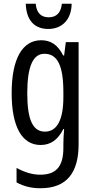

<svg xmlns="http://www.w3.org/2000/svg" viewBox="-20 -761 502 1021"><path d="M361 -741H309C304 -692 279 -669 239 -669C198 -669 174 -693 170 -741H117C120 -652 164 -607 237 -607C311 -607 360 -658 361 -741ZM199 -547C101 -547 42 -452 42 -266C42 -85 98 10 196 10C250 10 288 -18 317 -75H321C318 -43 317 -13 317 9V25C317 129 275 168 193 168C153 168 113 156 68 132V209C107 230 146 240 195 240C337 240 398 155 398 6V-537H330L321 -466H316C287 -523 250 -547 199 -547ZM216 -475C286 -475 317 -412 317 -270V-245C317 -123 283 -61 219 -61C155 -61 125 -123 125 -265C125 -402 153 -475 216 -475Z"/></svg>

Font: Noto Sans Gurmukhi UI ExtraCondensed
Style: Regular
Weight: 400
Width: 2
Designer: Jelle Bosma - Monotype Design Team
Foundry: Monotype Imaging Inc.
Version: Version 2.004